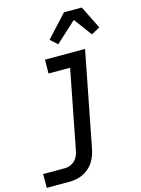

<svg xmlns="http://www.w3.org/2000/svg" viewBox="-149 -853 841 1143"><g transform="rotate(-15 271.5 -281.5)"><path d="M128 210H-7V125H129Q145 125 161 118.5Q177 112 189.5 99.5Q202 87 208.5 71Q215 55 218 39L312 -445H179L180 -530H427L313 55Q309 76 301.5 96.5Q294 117 281.5 136Q269 155 251 170Q233 185 212.5 194Q192 203 170.5 206.5Q149 210 128 210ZM280 -598 237 -637 362 -773H472L542 -632L489 -603L407 -714Z"/></g></svg>

Font: Lode Dark
Style: Bold Italic
Weight: 700
Italic angle: -11°
Monospace: yes
Designer: Belleve Invis
Foundry: Belleve Invis
Version: Version 29.2.0; ttfautohint (v1.8.3)